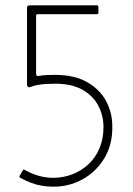

<svg xmlns="http://www.w3.org/2000/svg" viewBox="-20 -693 496 718"><path d="M177 5Q157 5 136 1.5Q115 -2 94.5 -10Q74 -18 54 -29Q53 -31 52.5 -32.5Q52 -34 53 -35L66 -57Q67 -59 69 -59Q71 -59 72 -58Q98 -43 125 -35.5Q152 -28 178 -28Q216 -28 250 -41Q284 -54 310.5 -78.5Q337 -103 352 -138.5Q367 -174 367 -218Q367 -260 348 -297Q329 -334 289 -357Q249 -380 185 -380Q168 -380 152 -379Q136 -378 121.5 -375.5Q107 -373 93 -367Q86 -366 83.5 -369Q81 -372 81 -375V-663Q81 -668 83 -670.5Q85 -673 92 -673H342Q346 -673 347 -671Q348 -669 348 -667V-645Q348 -640 342 -640H122Q115 -640 115 -634V-417Q115 -413 117 -410.5Q119 -408 124 -409Q141 -412 158 -412.5Q175 -413 185 -413Q259 -413 306.5 -385.5Q354 -358 377 -314.5Q400 -271 400 -221Q401 -151 369.5 -100Q338 -49 287 -21.5Q236 6 177 5Z"/></svg>

Font: Glory Thin
Style: Regular
Weight: 100
Designer: Robert Leuschke
Foundry: Robert Leuschke
Version: Version 1.011